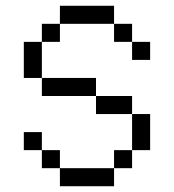

<svg xmlns="http://www.w3.org/2000/svg" viewBox="-20 -645 602 665"><path d="M187.5 -562.5H125V-500H187.5ZM62.5 -125H125V-187.5H62.5ZM62.5 -375H125V-500H62.5ZM125 -62.5H187.5V-125H125ZM125 -312.5H312.5V-375H125ZM187.5 0H375V-62.5H187.5ZM187.5 -562.5H375V-625H187.5ZM312.5 -250H437.5V-312.5H312.5ZM375 -62.5H437.5V-125H375ZM375 -500H437.5V-562.5H375ZM437.5 -125H500V-250H437.5ZM437.5 -437.5H500V-500H437.5Z"/></svg>

Font: ChillMoonMono
Style: Regular
Weight: 400
Designer: Warren2060
Foundry: ChillType
Version: Version 1.000;Glyphs 3.1.1 (3135)